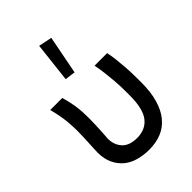

<svg xmlns="http://www.w3.org/2000/svg" viewBox="-234 -921 1039 1039"><g transform="rotate(-45 285.5 -401.5)"><path d="M75 -179Q75 -191 76 -208.5Q77 -226 78 -247Q79 -268 80 -291Q81 -314 81 -336Q81 -396 74 -440.5Q67 -485 57 -523H149Q155 -502 159.5 -483Q164 -464 167.5 -442Q171 -420 172.5 -395Q174 -370 174 -337Q174 -315 173 -293Q172 -271 171 -252Q170 -233 169 -217.5Q168 -202 167 -191Q168 -162 177.5 -141.5Q187 -121 202 -108Q217 -95 238 -89Q259 -83 283 -83Q349 -84 383 -129Q417 -174 417 -275Q417 -278 417 -281Q417 -302 416.5 -330Q416 -358 413.5 -389Q411 -420 407 -454Q403 -488 396 -523H492Q498 -497 501.5 -465Q505 -433 507.5 -400.5Q510 -368 510.5 -336.5Q511 -305 511 -279Q511 -206 495 -151.5Q479 -97 449.5 -61.5Q420 -26 378.5 -9Q337 8 284 8Q242 8 203.5 -2.5Q165 -13 137 -36Q109 -59 92 -94.5Q75 -130 75 -179ZM337 -795 294 -574 234 -582 260 -811Z"/></g></svg>

Font: Rising Sun Medium
Style: Regular
Weight: 500
Designer: Matt McInerney, Pablo Impallari, Rodrigo Fuenzalida (Raleway font), Stephen Hutchings (Greek), Cristiano Sobral (main ch
Foundry: The Rising Sun Project Authors
Version: Version 4.327; ttfautohint (v1.8.4.7-5d5b-dirty)